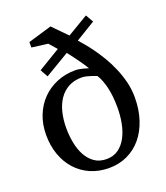

<svg xmlns="http://www.w3.org/2000/svg" viewBox="-137 -832 814 939"><g transform="rotate(-20 269.5 -362.5)"><path d="M408.2 -251Q408.2 -311.5 397.9 -355.5Q387.7 -399.4 369.1 -430.2Q356 -435.5 342.8 -439.9Q331.5 -443.8 318.1 -447Q304.7 -450.2 293 -450.2Q253.4 -450.2 224.1 -434.1Q194.8 -418 175.8 -390.1Q156.7 -362.3 147.5 -324.5Q138.2 -286.6 138.2 -243.2Q138.2 -203.6 145.5 -165.8Q152.8 -127.9 168.9 -98.4Q185.1 -68.8 210.7 -51Q236.3 -33.2 272.9 -33.2Q309.6 -33.2 335.4 -52.2Q361.3 -71.3 377.4 -102.3Q393.6 -133.3 400.9 -172.4Q408.2 -211.4 408.2 -251ZM504.9 -271Q504.9 -206.5 487.5 -154.3Q470.2 -102.1 439 -64.9Q407.7 -27.8 364.5 -7.8Q321.3 12.2 270 12.2Q216.8 12.2 173.3 -6.8Q129.9 -25.9 98.9 -60.1Q67.9 -94.2 51 -141.4Q34.2 -188.5 34.2 -244.1Q34.2 -299.8 52.5 -345.7Q70.8 -391.6 103.3 -424.6Q135.7 -457.5 179.9 -475.8Q224.1 -494.1 275.9 -494.1Q286.6 -494.1 298.1 -491.9Q309.6 -489.7 319.6 -487.1Q329.6 -484.4 335.9 -482.2Q342.3 -480 342.8 -480Q335.4 -493.2 323 -511.2Q310.5 -529.3 298.3 -545.9Q286.1 -562.5 276.6 -574.7Q267.1 -586.9 266.1 -587.9L139.2 -512.2L117.2 -551.8L231.9 -621.1L196.8 -661.1L112.8 -671.9V-700.2L235.8 -736.8L308.1 -663.1L417 -728L439.9 -688L337.9 -626Q346.7 -615.7 362.5 -597.2Q378.4 -578.6 397 -553Q415.5 -527.3 434.6 -495.6Q453.6 -463.9 469.2 -427.7Q484.9 -391.6 494.9 -352.1Q504.9 -312.5 504.9 -271Z"/></g></svg>

Font: BabelStone Ogham
Style: Italic
Weight: 400
Italic angle: -30°
Designer: Andrew West
Foundry: BabelStone
Version: Version 2.02 March 14, 2022